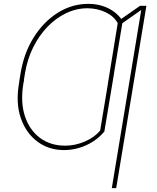

<svg xmlns="http://www.w3.org/2000/svg" viewBox="-20 -757 802 981"><path d="M563 -383.8 513.2 -85Q488.3 -55.2 455.3 -33.9Q422.4 -12.7 384.5 -1.5Q346.7 9.8 307.1 9.8Q229 9.8 170.9 -33.7Q112.8 -77.1 86.4 -153.3Q60.1 -229.5 76.7 -328.1L79.6 -348.6H103L99.1 -328.1Q84 -233.9 107.4 -163.1Q130.9 -92.3 184.3 -52.5Q237.8 -12.7 313 -12.7Q364.7 -12.7 414.1 -34.2Q463.4 -55.7 491.7 -89.8L540.5 -383.8ZM606.9 -649.4 553.2 -327.1H530.8L581.5 -638.7Q562 -674.3 520 -694.3Q478 -714.4 427.2 -714.8Q370.6 -714.8 318.4 -689.9Q266.1 -665 222.9 -620.4Q179.7 -575.7 149.7 -515.4Q119.6 -455.1 107.9 -383.8L101.1 -342.8H78.6L85.4 -383.8Q102.5 -486.8 152.6 -566.4Q202.6 -646 275.1 -691.7Q347.7 -737.3 431.2 -737.3Q468.8 -737.3 502.2 -727.1Q535.6 -716.8 562.5 -697Q589.4 -677.2 606.9 -649.4ZM728 -727.5 573.7 204.1H551.3L701.7 -706.1L584.5 -624L589.4 -653.3L695.8 -727.5Z"/></svg>

Font: Inter 17pt Thin
Style: Italic
Weight: 250
Italic angle: -9.3988°
Version: Version 4.001;git-66647c0bb